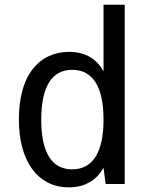

<svg xmlns="http://www.w3.org/2000/svg" viewBox="-20 -780 642 814"><path d="M272.9 14.2Q221.2 14.2 182.1 -6.3Q143.1 -26.9 116.7 -63Q88.4 -101.6 74.2 -155Q60.1 -208.5 60.1 -274.4Q60.1 -339.4 74 -392.8Q87.9 -446.3 116.7 -484.4Q145.5 -522.5 185.5 -541.3Q225.6 -560.1 272.9 -560.1Q322.8 -560.1 359.9 -539.1Q397.5 -517.6 418.9 -477.1V-759.8H508.8V0H427.7L418.9 -68.8Q407.7 -49.3 393.6 -33.9Q379.4 -18.6 359.4 -7.3Q322.3 14.2 272.9 14.2ZM285.6 -62Q351.6 -62 385.3 -115.7Q418.9 -168.9 418.9 -272.9Q418.9 -377 385.3 -430.7Q369.6 -455.6 345.2 -469.7Q320.8 -483.9 286.1 -483.9Q220.7 -483.9 188 -430.7Q154.8 -377 154.8 -272.9Q154.8 -168.9 188 -115.2Q205.1 -87.4 230 -74.7Q254.9 -62 285.6 -62Z"/></svg>

Font: Hack
Style: Regular
Weight: 400
Monospace: yes
Designer: Christopher Simpkins
Foundry: Christopher Simpkins
Version: Version 2.019; ttfautohint (v1.4.1) -l 4 -r 80 -G 350 -x 0 -